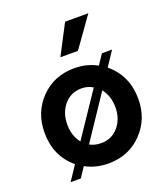

<svg xmlns="http://www.w3.org/2000/svg" viewBox="-142 -851 863 985"><g transform="rotate(-20 289.5 -358.5)"><path d="M338.9 -586.9H243.2L328.1 -750H455.1ZM453.1 -454.1Q545.9 -377 545.9 -250Q545.9 -140.1 473.4 -65.2Q400.9 9.8 290 9.8Q221.2 9.8 165 -21L128.9 33.2H73.2L126 -45.9Q34.2 -122.1 34.2 -250Q34.2 -360.8 106.7 -435.3Q179.2 -509.8 290 -509.8Q357.9 -509.8 414.1 -479L450.2 -533.2H505.9ZM158.2 -250Q158.2 -188 191.9 -146L351.1 -382.8Q323.2 -399.9 290 -399.9Q231 -399.9 194.6 -356.9Q158.2 -314 158.2 -250ZM290 -101.1Q348.1 -101.1 384.5 -144Q420.9 -187 420.9 -250Q420.9 -310.1 387.2 -354L228 -116.2Q254.9 -101.1 290 -101.1Z"/></g></svg>

Font: Oakes Grotesk
Style: SemiBold
Weight: 600
Designer: Samuel Oakes
Foundry: Samuel Oakes
Version: Version 1.0 | wf-rip DC20170320